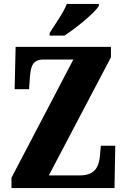

<svg xmlns="http://www.w3.org/2000/svg" viewBox="-20 -951 641 971"><path d="M231 -784V-771H306C365 -809 459 -886 480 -921V-931H318C301 -886 256 -825 231 -784ZM38 0H559L563 -214H490L486 -169C482 -117 467 -64 385 -64H227L541 -661V-714H59L54 -500H127L131 -557C135 -614 144 -650 200 -650H351L38 -52Z"/></svg>

Font: Noto Serif Myanmar ExtraCondensed Black
Style: Regular
Weight: 900
Width: 2
Designer: Ben Mitchell and the Monotype Design Team
Foundry: Monotype Imaging Inc.
Version: Version 2.106